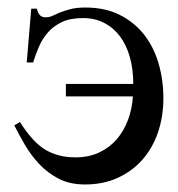

<svg xmlns="http://www.w3.org/2000/svg" viewBox="-20 -480 474 510"><path d="M78 -457Q83 -434 100 -434Q111 -434 119.5 -438Q128 -442 137 -446Q150 -451 166 -455.5Q182 -460 207 -460Q260 -460 299 -440Q338 -420 363.5 -387Q389 -354 401.5 -310.5Q414 -267 414 -220Q414 -170 399.5 -128Q385 -86 358 -55.5Q331 -25 292.5 -7.5Q254 10 206 10Q165 10 135.5 -5.5Q106 -21 84 -44.5Q62 -68 46 -95.5Q30 -123 18 -147L33 -156Q67 -102 101 -82Q135 -62 180 -62Q216 -62 243.5 -75Q271 -88 290 -110Q309 -132 320 -161.5Q331 -191 333 -224H155V-257H334Q334 -296 325 -328Q316 -360 299 -383Q282 -406 257 -419Q232 -432 201 -432Q166 -432 143.5 -421Q121 -410 106.5 -393Q92 -376 83 -355Q74 -334 68 -314H51L63 -457Z"/></svg>

Font: STIXGeneralUnicodeRegular
Style: Regular
Weight: 400
Designer: MicroPress Inc., with final additions and corrections provided by Coen Hoffman, Elsevier (retired)
Version: Version 1.1.0